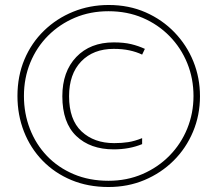

<svg xmlns="http://www.w3.org/2000/svg" viewBox="-20 -742 871 770"><path d="M415 8Q333 8 266 -20Q199 -48 150.5 -98Q102 -148 76 -214.5Q50 -281 50 -357Q50 -437 78 -503.5Q106 -570 156.5 -619Q207 -668 273.5 -695Q340 -722 416 -722Q497 -722 564 -692.5Q631 -663 680 -612Q729 -561 755.5 -495.5Q782 -430 782 -356Q782 -280 754 -213.5Q726 -147 676 -97.5Q626 -48 559.5 -20Q493 8 415 8ZM415 -17Q489 -17 551.5 -44Q614 -71 660 -118Q706 -165 731 -226.5Q756 -288 756 -357Q756 -427 731 -488.5Q706 -550 660 -597Q614 -644 552 -670.5Q490 -697 415 -697Q342 -697 280.5 -671Q219 -645 173 -599Q127 -553 101.5 -491Q76 -429 76 -357Q76 -287 100 -225Q124 -163 168.5 -116.5Q213 -70 275.5 -43.5Q338 -17 415 -17ZM436 -143Q342 -143 286 -196.5Q230 -250 230 -356Q230 -455 286 -513.5Q342 -572 436 -572Q477 -572 506 -565Q535 -558 561 -546L550 -523Q527 -534 499 -540Q471 -546 436 -546Q354 -546 305.5 -495.5Q257 -445 257 -356Q257 -262 307 -215Q357 -168 438 -168Q469 -168 494.5 -172Q520 -176 550 -188V-164Q499 -143 436 -143Z"/></svg>

Font: Noto Sans Khmer UI SemiCondensed Thin
Style: Regular
Weight: 100
Width: 4
Designer: Danh Hong and the Monotype Design Team
Foundry: Monotype Imaging Inc.
Version: Version 2.002; ttfautohint (v1.8.4.7-5d5b)